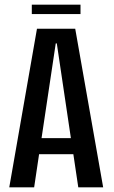

<svg xmlns="http://www.w3.org/2000/svg" viewBox="-20 -798 486 818"><path d="M313.5 0 292.5 -141H146.5L125.5 0H19.5L137.5 -675.5H300.5L419.5 0ZM157 -209.5H282L222 -613H217.5ZM115.5 -778H323V-738H115.5Z"/></svg>

Font: Anybody Narrow Medium
Style: Regular
Weight: 500
Width: 3
Designer: Tyler Finck
Foundry: Etcetera Type Company
Version: Version 1.000; ttfautohint (v1.8)